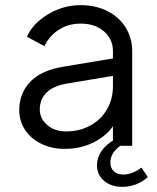

<svg xmlns="http://www.w3.org/2000/svg" viewBox="-20 -568 612 748"><path d="M55 -139Q55 -204 97.5 -249Q140 -294 226 -308L436 -343V-275L244 -243Q188 -234 161.5 -207.5Q135 -181 135 -142Q135 -106 164 -81Q193 -56 237 -56Q290 -56 332 -79Q374 -102 397 -142.5Q420 -183 420 -232V-368Q420 -416 385 -446Q350 -476 294 -476Q246 -476 209 -452Q172 -428 153 -388L85 -425Q108 -477 167.5 -512.5Q227 -548 294 -548Q352 -548 398 -525Q444 -502 469.5 -461Q495 -420 495 -368V0H420V-107L431 -96Q409 -49 354.5 -18.5Q300 12 232 12Q182 12 141.5 -7.5Q101 -27 78 -61.5Q55 -96 55 -139ZM358 76Q358 39 385 8.5Q412 -22 462 -40H493V-25Q410 11 410 65Q410 87 423.5 99.5Q437 112 461 112Q494 112 531 85L556 122Q512 160 457 160Q414 160 386 137Q358 114 358 76Z"/></svg>

Font: Trafiko Sans Variable
Style: Regular
Weight: 400
Designer: Gumpita Rahayu / Trafiko
Foundry: Tokotype / Trafiko
Version: Version 0.001;FEAKit 1.0